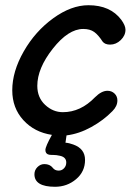

<svg xmlns="http://www.w3.org/2000/svg" viewBox="-20 -514 511 736"><path d="M191 202Q112 202 112 154Q112 138 123.5 126.5Q135 115 150 115Q171 115 182 129Q190 140 205 140Q217 140 225.5 131Q234 122 234 109Q234 88 209 83Q196 80 185 80Q174 80 168 79Q154 76 154 61Q154 48 179 3Q112 -7 69.5 -53.5Q27 -100 27 -168Q27 -240 71 -317Q115 -394 184 -444Q253 -494 319 -494Q403 -494 445 -438Q461 -416 461 -400Q461 -378 443 -360.5Q425 -343 402 -343Q382 -343 373 -355Q357 -380 341 -391.5Q325 -403 299 -403Q242 -403 182.5 -327.5Q123 -252 123 -185Q123 -140 153 -112Q183 -84 221 -84Q289 -84 344 -141Q369 -166 392 -166Q408 -166 419 -155.5Q430 -145 430 -129Q430 -107 411 -88Q377 -53 330 -27Q283 -1 235 5Q232 26 231 33Q245 34 261 40Q306 56 306 99Q306 144 271.5 173Q237 202 191 202Z"/></svg>

Font: Comic Neue
Style: Bold Italic
Weight: 700
Italic angle: -12°
Designer: Craig Rozynski
Foundry: Craig Rozynski
Version: Version 2.003